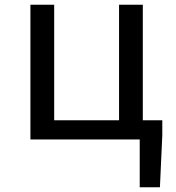

<svg xmlns="http://www.w3.org/2000/svg" viewBox="-20 -587 740 808"><path d="M581 -81V-567H481V-81H208V-567H108V0H568V201H653L663 -18V-81Z"/></svg>

Font: Kawkab Mono Light
Style: Bold
Weight: 400
Monospace: yes
Designer: Abdullah Arif
Foundry: Abdullah Arif
Version: Version 1.000;PS 000.500;hotconv 1.0.88;makeotf.lib2.5.64775